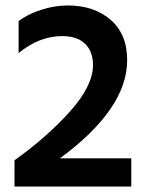

<svg xmlns="http://www.w3.org/2000/svg" viewBox="-20 -682 538 702"><path d="M460 0H33V-96Q150 -179 235 -273.5Q320 -368 320 -444Q320 -494 291 -522Q262 -550 207 -550Q124 -550 48 -488V-605Q81 -630 130 -646Q179 -662 228 -662Q324 -662 384.5 -609.5Q445 -557 445 -462Q445 -284 199 -103H460Z"/></svg>

Font: Hind Guntur SemiBold
Style: Regular
Weight: 600
Designer: Manushi Parikh, Hitesh Malaviya
Foundry: Indian Type Foundry
Version: Version 1.000;PS 1.0;hotconv 1.0.86;makeotf.lib2.5.63406; tt